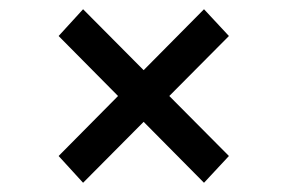

<svg xmlns="http://www.w3.org/2000/svg" viewBox="-20 -558 622 416"><path d="M422 -162 476 -220 160 -538 107 -480ZM160 -162 476 -480 422 -538 107 -220Z"/></svg>

Font: Montserrat Thin Medium
Style: Regular
Weight: 500
Version: Version 9.000